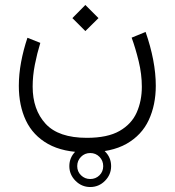

<svg xmlns="http://www.w3.org/2000/svg" viewBox="-20 -397 702 772"><path d="M258.8 271Q258.8 236.3 283.7 211.7Q308.6 187 342.8 187Q377.4 187 402.1 211.7Q426.8 236.3 426.8 271Q426.8 305.2 402.1 330.1Q377.4 355 342.8 355Q308.6 355 283.7 330.1Q258.8 305.2 258.8 271ZM290.5 271Q290.5 293 305.9 307.9Q321.3 322.8 342.8 322.8Q364.7 322.8 379.9 307.9Q395 293 395 271Q395 249 379.9 233.6Q364.7 218.3 342.8 218.3Q320.8 218.3 305.7 233.6Q290.5 249 290.5 271ZM323.2 -377 376 -324.2 323.2 -272 271 -324.2ZM329.1 157.2Q412.6 157.2 460.9 129.4Q509.3 101.6 529.8 54.9Q550.3 8.3 550.3 -47.9Q550.3 -98.6 537.6 -150.9Q524.9 -203.1 509.3 -245.6L565.4 -268.6Q585.4 -211.4 595.9 -156.7Q606.4 -102.1 606.4 -52.2Q606.4 24.9 578.1 85.7Q549.8 146.5 488.8 181.2Q427.7 215.8 329.1 215.8Q233.9 215.8 173.3 181.9Q112.8 147.9 84.2 87.6Q55.7 27.3 55.7 -51.8Q55.7 -98.1 64.9 -147.7Q74.2 -197.3 90.3 -245.1L142.1 -224.6Q128.9 -181.6 120.1 -136.7Q111.3 -91.8 111.3 -48.8Q111.3 43.9 163.3 100.6Q215.3 157.2 329.1 157.2Z"/></svg>

Font: Vazirmatn FD NL ExtraLight
Style: Regular
Weight: 200
Designer: Saber Rastikerdar
Foundry: Saber Rastikerdar
Version: Version 33.003